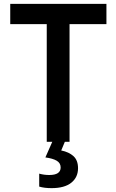

<svg xmlns="http://www.w3.org/2000/svg" viewBox="-20 -734 603 994"><path d="M222 0V-609H33V-714H531V-609H340V0ZM247 240Q209 240 183 232V165Q208 172 235 172Q294 172 294 133Q294 110 273.5 98Q253 86 215 81L252 -3H317L297 45Q337 53 360.5 74.5Q384 96 384 137Q384 184 349 212Q314 240 247 240Z"/></svg>

Font: Noto Sans Mono SemiCondensed SemiBold
Style: Regular
Weight: 600
Width: 4
Designer: Monotype Design Team
Foundry: Monotype Imaging Inc.
Version: Version 2.014; ttfautohint (v1.8.4.7-5d5b)